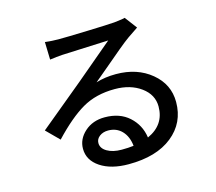

<svg xmlns="http://www.w3.org/2000/svg" viewBox="-112 -902 1224 1087"><g transform="rotate(-15 500.0 -358.5)"><path d="M496.1 -44.9Q536.1 -44.9 566.4 -48.8Q560.5 -104.5 529.3 -137.2Q498 -169.9 449.2 -169.9Q418.9 -169.9 398.4 -154.3Q377.9 -138.7 377.9 -115.2Q377.9 -84 411.1 -64.5Q444.3 -44.9 496.1 -44.9ZM705.1 -761.7 758.8 -690.4Q721.7 -666 698.2 -649.4Q675.8 -633.8 632.8 -598.1Q589.8 -562.5 535.6 -516.1Q481.4 -469.7 457 -450.2Q509.8 -466.8 574.2 -466.8Q698.2 -466.8 780.8 -398.4Q863.3 -330.1 863.3 -226.6Q863.3 -104.5 770 -29.8Q676.8 44.9 513.7 44.9Q411.1 44.9 348.1 2.9Q285.2 -39.1 285.2 -106.4Q285.2 -163.1 332 -205.1Q378.9 -247.1 449.2 -247.1Q537.1 -247.1 591.8 -197.8Q646.5 -148.4 657.2 -73.2Q760.7 -120.1 760.7 -227.5Q760.7 -296.9 699.2 -341.8Q637.7 -386.7 545.9 -386.7Q435.5 -386.7 355 -339.8Q274.4 -293 176.8 -189.5L103.5 -262.7Q218.8 -357.4 363.3 -477.5Q540 -626 582 -662.1Q382.8 -654.3 308.6 -650.4Q278.3 -648.4 236.3 -642.6L233.4 -746.1Q275.4 -741.2 311.5 -741.2Q357.4 -741.2 481 -745.1Q604.5 -749 641.6 -752Q695.3 -757.8 705.1 -761.7Z"/></g></svg>

Font: Gen Shin Gothic Medium
Style: Regular
Weight: 500
Designer: [Source Han Sans]
Ryoko NISHIZUKA  (kana & ideographs); Paul D. Hunt (Latin, Greek & Cyrillic); Wenlong ZHANG  (bopomofo
Version: Version 1.002.20150607